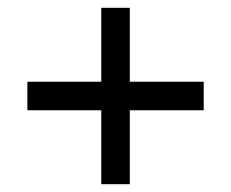

<svg xmlns="http://www.w3.org/2000/svg" viewBox="-20 -568 591 491"><path d="M239 -286H50V-359H239V-548H312V-359H501V-286H312V-97H239Z"/></svg>

Font: hin115
Style: Book
Weight: 400
Designer: Jelle Bosma - Monotype Design Team
Foundry: Monotype Imaging Inc.
Version: Version 2.003